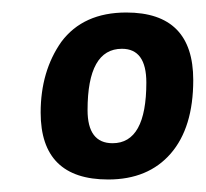

<svg xmlns="http://www.w3.org/2000/svg" viewBox="-20 -728 329 307"><path d="M45 -548Q45 -614 78 -661Q113 -708 182 -708Q289 -708 289 -600Q289 -524 253 -482.5Q217 -441 153 -441Q45 -441 45 -548ZM160 -499Q214 -499 214 -596Q214 -650 175 -650Q120 -650 120 -552Q120 -499 160 -499Z"/></svg>

Font: AsCom
Style: Bold Italic
Weight: 700
Italic angle: -48°
Designer: AsCom
Foundry: AsCom
Version: Version 1.001